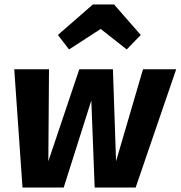

<svg xmlns="http://www.w3.org/2000/svg" viewBox="-20 -842 811 862"><path d="M290 -620 432 -712 549 -620 612 -685 492 -822H397L240 -685ZM771 -531H622L501 -118L487 -531H336L197 -118L200 -531H44L81 0H266L390 -391L405 0H589Z"/></svg>

Font: Fira Sans
Style: Bold Italic
Weight: 700
Italic angle: -8°
Designer: bBox Type GmbH & Carrois Corporate GbR & Edenspiekermann AG
Foundry: bBox Type GmbH & Carrois Corporate GbR & Edenspiekermann AG
Version: Version 4.301;PS 004.301;hotconv 1.0.88;makeotf.lib2.5.64775